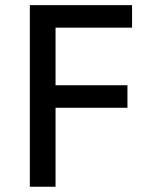

<svg xmlns="http://www.w3.org/2000/svg" viewBox="-20 -709 565 729"><path d="M190.9 0H93.3V-689.5H481.4V-604H190.9V-385.3H463.9V-299.8H190.9Z"/></svg>

Font: Shanti
Style: Regular
Weight: 400
Designer: vernon adams
Foundry: vernon adams
Version: Version 1.000